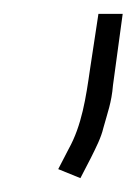

<svg xmlns="http://www.w3.org/2000/svg" viewBox="-20 -686 197 277"><path d="M96 -429 111 -458C119 -474 126 -488 129 -501C135 -523 141 -538 143 -563L157 -666H122L110 -587C104 -545 98 -505 79 -471L64 -442Z"/></svg>

Font: Reckless Catfish
Style: It
Weight: 400
Foundry: Cannot Into Space Fonts
Version: Version 0.2894